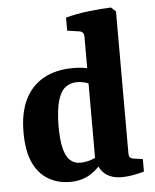

<svg xmlns="http://www.w3.org/2000/svg" viewBox="-50 -697 602 748"><g transform="rotate(-5 251.5 -323.5)"><path d="M194 8Q147 8 109.5 -14Q72 -36 51 -81.5Q30 -127 30 -200Q30 -276 55 -327.5Q80 -379 128 -406Q176 -433 245 -433Q265 -433 286.5 -430Q308 -427 320 -422L310 -360Q302 -368 286.5 -372.5Q271 -377 255 -377Q229 -377 209.5 -362.5Q190 -348 179.5 -312.5Q169 -277 168 -215Q168 -160 176 -126.5Q184 -93 200.5 -78Q217 -63 240 -63Q260 -63 282 -70Q304 -77 317 -90L331 -72Q310 -36 275.5 -14Q241 8 194 8ZM430 -638V-83Q430 -71 435 -66.5Q440 -62 448 -61L484 -56V-7Q471 -3 445.5 2Q420 7 396 7Q356 7 331.5 -13Q307 -33 299 -73V-552Q299 -570 282 -573L234 -580V-631Q274 -642 323.5 -648Q373 -654 412 -655Z"/></g></svg>

Font: Rasa
Style: Bold
Weight: 700
Designer: Anna Giedrys (Yrsa+Rasa design), David Brezina (Yrsa art-direction, Rasa art-direction, design)
Foundry: Rosetta Type Foundry
Version: Version 2.004